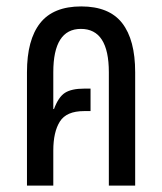

<svg xmlns="http://www.w3.org/2000/svg" viewBox="-20 -578 505 598"><path d="M64 -353Q64 -454 105 -506Q146 -558 233 -558Q320 -558 360.5 -506Q401 -454 401 -353V0H319V-353Q319 -488 232 -488Q146 -488 146 -353V-239L148 -238Q162 -276 182.5 -289Q203 -302 242 -302H262V-232H242Q187 -232 166.5 -199.5Q146 -167 146 -109V0H64Z"/></svg>

Font: Noto Sans Thai Cond
Style: Regular
Weight: 400
Width: 3
Designer: Monotype Design Team
Foundry: Monotype Imaging Inc.
Version: Version 1.000